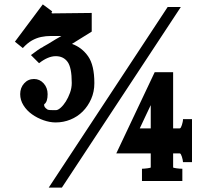

<svg xmlns="http://www.w3.org/2000/svg" viewBox="-20 -826 948 875"><path d="M398 -767V-682L308 -626Q353 -610 381.5 -569.5Q410 -529 410 -447Q410 -408 395.5 -375Q381 -342 357 -318Q333 -294 301 -281Q269 -268 234 -268Q207 -268 178.5 -278Q150 -288 126 -305Q102 -322 87 -346Q72 -370 72 -397Q72 -426 90 -446Q108 -466 135 -466Q161 -466 179 -446Q197 -426 197 -397Q197 -363 183 -352L184 -354Q181 -351 181 -348Q181 -337 195 -328H194Q199 -325 207 -324.5Q215 -324 224 -324H235Q244 -324 256.5 -335Q269 -346 280 -363.5Q291 -381 299 -403Q307 -425 307 -448Q307 -518 288 -544Q269 -570 234 -570Q199 -570 158 -538L121 -575Q137 -587 151 -597Q165 -607 176 -612H175Q193 -622 202 -627.5Q211 -633 217.5 -637Q224 -641 233 -646.5Q242 -652 260 -662Q234 -662 211.5 -662Q189 -662 167.5 -657.5Q146 -653 125.5 -641.5Q105 -630 84 -607L48 -636L175 -806L218 -774Q215 -771 215 -768Q215 -765 219 -765ZM744 -794H804L262 29H202ZM799 -241Q802 -241 804.5 -245.5Q807 -250 809 -256.5Q811 -263 812.5 -270Q814 -277 814 -283H855V-87H814Q814 -91 812.5 -98Q811 -105 809 -111.5Q807 -118 804.5 -122.5Q802 -127 799 -127H769V-63Q769 -62 773.5 -61Q778 -60 784.5 -59Q791 -58 798 -57.5Q805 -57 811 -57V-1H627V-57Q636 -57 651.5 -59Q667 -61 667 -63V-127H510L685 -497H769V-241ZM667 -241V-347Q655 -321 643 -296.5Q631 -272 617 -241Z"/></svg>

Font: CatShop
Style: Regular
Weight: 400
Designer: Peter Wiegel
Foundry: Peter Wiegel
Version: Version 1.000 2009 initial release